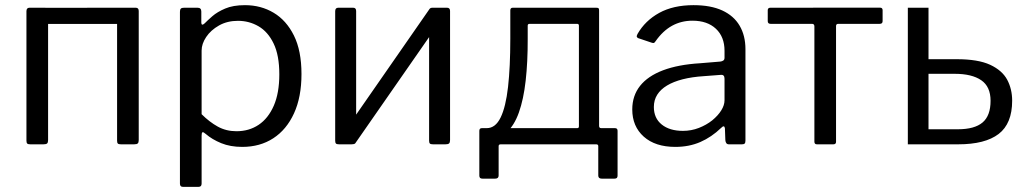

<svg xmlns="http://www.w3.org/2000/svg" viewBox="-20 -560 3985 745"><path d="M166.6 -517.2V-16.7Q166.6 -7.2 163 -3.6Q159.3 0 148.9 0H97.7Q88.5 0 85.6 -3.1Q82.6 -6.2 82.6 -14.1V-516.4Q82.6 -530 94.4 -530H155.2Q166.6 -530 166.6 -517.2ZM518.3 -517.2V-16.7Q518.3 -7.2 514.6 -3.6Q511 0 500.5 0H449.4Q440.2 0 437.2 -3.1Q434.3 -6.2 434.3 -14.1V-516.4Q434.3 -530 446 -530H506.8Q518.3 -530 518.3 -517.2ZM125.8 -467.2Q114.9 -467.2 114.9 -477.6V-520.1Q114.9 -529.7 125.3 -529.7L484.7 -530Q495.1 -530 495.1 -520.4V-477.6Q495.1 -467.2 483.9 -467.2Z M746.7 -530Q761.1 -530 761.1 -515.4V-472.7Q761.1 -465.2 764.6 -464.5Q768.2 -463.8 773.9 -469.2Q785.2 -480.7 804.1 -497.2Q823 -513.7 853.7 -526.8Q884.4 -540 930.6 -540Q992.4 -540 1041.8 -510.5Q1091.3 -481 1120.5 -422.1Q1149.8 -363.2 1149.8 -272.8Q1149.8 -183.4 1120.8 -120.2Q1091.9 -57 1040.4 -23.5Q989 10 920 10Q873.6 10 838.3 -4.5Q802.9 -19 778.2 -40.3Q769.1 -48.4 765.7 -46.8Q762.3 -45.2 762.3 -33.8V152.2Q762.3 165 750.8 165H689.3Q678.2 165 678.2 152.4V-514.1Q678.2 -522.8 681.6 -526.4Q684.9 -530 694.4 -530H746.7ZM762.3 -116.9Q792.7 -86.6 825.1 -68.7Q857.6 -50.8 897.5 -50.8Q946.4 -50.8 983.6 -75.7Q1020.8 -100.6 1042.3 -149.7Q1063.8 -198.9 1063.8 -271.6Q1063.8 -345.5 1041.7 -391.1Q1019.7 -436.8 983.2 -458Q946.7 -479.2 903.3 -479.2Q861.8 -479.2 829.9 -461.2Q797.9 -443.1 780.1 -416.5Q762.3 -389.9 762.3 -363.7V-116.9Z M1361.9 -517.2V-16.7Q1361.9 -7.2 1358.2 -3.6Q1354.6 0 1344.1 0H1295.7Q1286.5 0 1283.6 -3.1Q1280.6 -6.2 1280.6 -14.1V-516.4Q1280.6 -530 1292.4 -530H1350.4Q1361.9 -530 1361.9 -517.2ZM1726.3 -517.2V-16.7Q1726.3 -7.2 1722.6 -3.6Q1719 0 1708.5 0H1660.1Q1650.9 0 1648 -3.1Q1645 -6.2 1645 -14.1V-516.4Q1645 -530 1656.8 -530H1714.8Q1726.3 -530 1726.3 -517.2ZM1647.3 -526.1 1697.2 -491.1 1358.8 -4.4 1308.9 -38.9Z M1852 133.2Q1845.5 133.2 1842.7 130.2Q1839.9 127.3 1839.9 121.6V-52.5Q1839.9 -62.8 1850.1 -62.8H2219.9Q2226.3 -62.8 2226.3 -69.7V-460.6Q2226.3 -467.5 2219.1 -467.5H2035.1Q2027.6 -467.5 2027.6 -460.6L1960.1 -519.7Q1960.1 -530 1969.5 -530H2293.2Q2300.7 -530 2302.6 -527.9Q2304.6 -525.8 2304.6 -519.1V-71.6Q2304.6 -62.8 2312.6 -62.8H2366.1Q2376.3 -62.8 2376.3 -52.5V121.6Q2376.3 127.3 2373.6 130.2Q2370.9 133.2 2364.2 133.2H2314.9Q2301.4 133.2 2301.4 121.2V6.9Q2301.4 0 2293.2 0H1923Q1914.8 0 1914.8 6.9V121.2Q1914.8 133.2 1901.3 133.2ZM1872.9 -23 1868.8 -62.8Q1902.3 -62.8 1922.4 -103.8Q1942.5 -144.9 1951.3 -222.6Q1960.1 -300.3 1960.1 -409.8V-519.7H2027.6V-408.4Q2027.9 -319.6 2019.7 -246.9Q2011.5 -174.2 1993.3 -123.3Q1975.1 -72.4 1945.3 -46.1Q1915.4 -19.9 1872.9 -23Z M2778.1 -63.7Q2741 -28 2697.5 -9Q2654 10 2600.5 10Q2522.6 10 2477.9 -29.8Q2433.3 -69.7 2433.3 -135.3Q2433.3 -188.5 2463.5 -226.7Q2493.8 -264.9 2552.6 -287.2Q2611.5 -309.5 2696.8 -314.6L2774.8 -321.1Q2781.7 -321.9 2786.5 -325.1Q2791.3 -328.3 2791.3 -335.9V-363Q2791.3 -417.1 2757.9 -448.4Q2724.6 -479.7 2667 -479.7Q2623.6 -479.7 2587.8 -460.1Q2552 -440.4 2523.8 -400.1Q2520.5 -395 2517.8 -393.6Q2515.1 -392.2 2509.1 -394.2L2455.7 -412.2Q2452.3 -414.2 2451 -417.2Q2449.6 -420.1 2453.7 -428.2Q2483.3 -479.9 2537.9 -510Q2592.5 -540 2671 -540Q2737.9 -540 2782.6 -519.4Q2827.4 -498.7 2849.9 -460.3Q2872.5 -421.8 2872.5 -369.2V-14.7Q2872.5 -6.2 2869.5 -3.1Q2866.4 0 2859 0H2808.2Q2801.7 0 2798.4 -4.3Q2795.1 -8.7 2794.5 -16.2L2792.8 -62.3Q2790.5 -76.5 2778.1 -63.7ZM2791.3 -254.4Q2791.3 -271 2777 -269.5L2711.4 -264.5Q2665.3 -261.6 2629.1 -252.4Q2593 -243.1 2568.2 -228.2Q2543.4 -213.3 2530.2 -192.5Q2517.1 -171.7 2517.1 -144.9Q2517.1 -101.4 2547.7 -76.8Q2578.3 -52.2 2629.9 -52.2Q2662.2 -52.2 2691.7 -63.6Q2721.1 -75.1 2743.6 -93Q2766.4 -111.8 2778.8 -131.9Q2791.3 -152 2791.3 -171V-254.4Z M3393.5 -467.5H3232.7Q3224 -467.5 3224 -458.8V-9.6Q3224 0 3213.6 0H3149.6Q3140 0 3140 -10.4V-457.5Q3140 -467.5 3130.8 -467.5H2970Q2959 -467.5 2959 -477.9V-520.4Q2959 -530 2969.4 -530L3394.3 -530.3Q3404.7 -530.3 3404.7 -520.7V-477.9Q3404.7 -467.5 3393.5 -467.5Z M3502.6 0V-530H3582.8V-330.3H3692.6Q3775.2 -330.3 3822 -308.6Q3868.7 -286.8 3888.1 -250.7Q3907.4 -214.5 3907.4 -169.2Q3907.4 -80.5 3855 -40.2Q3802.5 0 3697.9 0ZM3582.8 -58.4H3696.6Q3761.3 -58.4 3792.5 -84.7Q3823.6 -111 3823.6 -168.9Q3823.6 -223.9 3787.4 -248.7Q3751.2 -273.6 3684.4 -273.6H3582.8Z"/></svg>

Font: Libre Franklin Thin
Style: Regular
Weight: 100
Designer: Pablo Impallari, Rodrigo Fuenzalida, Nhung Nguyen
Foundry: Impallari Type
Version: Version 3.000